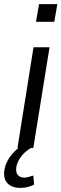

<svg xmlns="http://www.w3.org/2000/svg" viewBox="-52 -720 299 934"><path d="M33 0 111 -490H189L110 0ZM123 -614 138 -700H227L212 -614ZM47 194Q4 194 -17.5 169.5Q-39 145 -29 99Q-21 62 7 29.5Q35 -3 78 -29L98 0Q84 8 69 21.5Q54 35 43.5 52Q33 69 28 89Q23 117 34 130.5Q45 144 66 144Q76 144 86.5 141Q97 138 110 134L114 178Q100 185 83.5 189.5Q67 194 47 194Z"/></svg>

Font: Nunito Sans 10pt Condensed
Style: Italic
Weight: 400
Width: 3
Italic angle: -9°
Designer: Vernon Adams
Foundry: Vernon Adams
Version: Version 3.101;gftools[0.9.27]